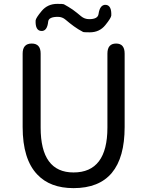

<svg xmlns="http://www.w3.org/2000/svg" viewBox="-20 -959 761 992"><path d="M360 13Q239 13 173 -57Q97 -136 97 -303V-682Q97 -734 144 -734Q190 -734 190 -682V-300Q190 -68 360 -68Q535 -68 535 -300V-682Q535 -734 580 -734Q624 -734 624 -682V-303Q624 13 360 13ZM444 -792Q412 -792 409 -794Q384 -807 362 -823Q340 -839 319 -857Q302 -872 279 -872Q232 -872 229 -848Q224 -797 193 -799Q162 -801 164 -853Q165 -866 195.5 -902.5Q226 -939 276 -939Q307 -939 310 -937Q334 -924 356 -909Q378 -893 399 -875Q417 -860 441 -860Q485 -860 489 -886Q496 -936 527 -934Q557 -931 555 -879Q554 -866 524 -829Q494 -792 444 -792Z"/></svg>

Font: Resource Han Rounded CN
Style: Regular
Weight: 400
Designer: Cyano Hao (round all glyphs); Ryoko NISHIZUKA  (kana, bopomofo & ideographs); Paul D. Hunt (Latin, Greek & Cyrillic); Sa
Foundry: Cyano Hao
Version: 0.990